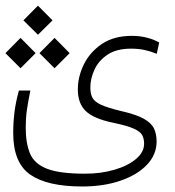

<svg xmlns="http://www.w3.org/2000/svg" viewBox="-21 -510 627 689"><path d="M273.9 159.2Q148.9 159.2 87.6 116.7Q26.4 74.2 26.4 -32.7Q26.4 -70.3 31 -107.7Q35.6 -145 46.9 -185.1H87.9Q79.6 -144 75.4 -114.7Q71.3 -85.4 71.3 -52.2Q71.3 4.4 86.9 41.3Q102.5 78.1 148.2 95.7Q193.8 113.3 283.7 113.3Q342.3 113.3 390.6 98.9Q439 84.5 467.5 60.1Q496.1 35.6 496.1 5.9Q496.1 -11.7 489.5 -24.7Q482.9 -37.6 459.2 -48.3Q435.5 -59.1 383.8 -69.8Q315.4 -84 286.9 -111.3Q258.3 -138.7 258.3 -189Q258.3 -234.9 280 -279.1Q301.8 -323.2 344.7 -352.3Q387.7 -381.3 452.1 -381.3Q482.9 -381.3 508.3 -374.3Q533.7 -367.2 550.3 -357.4L541.5 -316.9Q520.5 -325.7 498 -330.6Q475.6 -335.4 449.2 -335.4Q397 -335.4 364.7 -313.7Q332.5 -292 317.9 -259.8Q303.2 -227.5 303.2 -195.8Q303.2 -174.3 310.5 -159.7Q317.9 -145 341.8 -134Q365.7 -123 414.6 -111.3Q467.8 -99.1 494.9 -84Q522 -68.8 531.5 -49.1Q541 -29.3 541 -2.4Q541 44.9 506.3 81.3Q471.7 117.7 411.4 138.4Q351.1 159.2 273.9 159.2ZM52.7 -265.1 -1.5 -319.3 52.7 -374 106.9 -319.3ZM174.8 -265.1 120.6 -319.3 174.8 -374 229 -319.3ZM115.2 -385.3 63 -437 115.2 -489.7 167.5 -437Z"/></svg>

Font: Cascadia Code NF ExtraLight
Style: Regular
Weight: 200
Monospace: yes
Designer: Aaron Bell
Foundry: Saja Typeworks
Version: Version 2404.023; ttfautohint (v1.8.4)